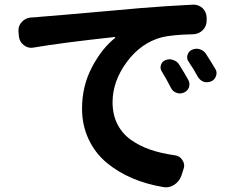

<svg xmlns="http://www.w3.org/2000/svg" viewBox="-20 -761 977 817"><path d="M668.9 -456.1Q660.2 -468.8 664.6 -483.9Q668.9 -499 683.6 -504.9Q692.4 -508.8 702.1 -508.8Q709 -508.8 715.8 -505.9Q733.4 -501 742.2 -486.3Q764.6 -451.2 781.2 -420.9Q786.1 -412.1 786.1 -403.3Q786.1 -396.5 784.2 -389.6Q778.3 -374 762.7 -367.2Q753.9 -363.3 745.1 -363.3Q738.3 -363.3 730.5 -366.2Q714.8 -372.1 707 -387.7Q688.5 -424.8 668.9 -456.1ZM782.2 -499Q773.4 -511.7 777.8 -526.9Q782.2 -542 795.9 -548.8Q805.7 -553.7 816.4 -553.7Q822.3 -553.7 829.1 -551.8Q845.7 -546.9 855.5 -533.2Q877 -500 895.5 -468.8Q901.4 -460 901.4 -450.2Q901.4 -444.3 899.4 -438.5Q894.5 -421.9 878.9 -415Q870.1 -411.1 860.4 -411.1Q853.5 -411.1 846.7 -413.1Q831.1 -418.9 822.3 -433.6Q803.7 -467.8 782.2 -499ZM123 -558.6Q118.2 -557.6 113.3 -557.6Q95.7 -557.6 82 -568.4Q63.5 -582 60.5 -605.5L58.6 -627Q58.6 -629.9 58.6 -632.8Q58.6 -652.3 72.3 -667Q87.9 -684.6 111.3 -686.5Q136.7 -687.5 150.4 -689.5Q186.5 -692.4 251.5 -697.8Q316.4 -703.1 412.6 -711.9Q508.8 -720.7 578.1 -726.6Q684.6 -735.4 800.8 -741.2Q802.7 -741.2 803.7 -741.2Q825.2 -741.2 841.8 -726.6Q858.4 -710 859.4 -686.5V-673.8Q859.4 -649.4 842.8 -632.8Q826.2 -616.2 801.8 -615.2Q713.9 -613.3 668.9 -602.5Q580.1 -579.1 519.5 -497.1Q459 -415 459 -326.2Q459 -273.4 479.5 -232.9Q500 -192.4 537.1 -166Q574.2 -139.6 620.1 -124Q666 -108.4 721.7 -100.6Q744.1 -98.6 755.9 -80.1Q763.7 -68.4 763.7 -55.7Q763.7 -48.8 760.7 -41L752 -13.7Q743.2 10.7 722.7 24.4Q705.1 36.1 686.5 36.1Q681.6 36.1 675.8 35.2Q604.5 23.4 543.5 -2.4Q482.4 -28.3 433.6 -68.8Q384.8 -109.4 356.9 -168.9Q329.1 -228.5 329.1 -298.8Q329.1 -394.5 371.1 -474.6Q413.1 -554.7 469.7 -599.6Q470.7 -600.6 470.2 -602.1Q469.7 -603.5 467.8 -603.5Q242.2 -579.1 123 -558.6Z"/></svg>

Font: Gen Jyuu Gothic P Bold
Style: Bold
Weight: 700
Designer: [Source Han Sans]
Ryoko NISHIZUKA  (kana & ideographs); Paul D. Hunt (Latin, Greek & Cyrillic); Wenlong ZHANG  (bopomofo
Version: Version 1.002.20150607